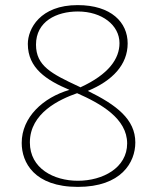

<svg xmlns="http://www.w3.org/2000/svg" viewBox="-20 -720 615 752"><path d="M324 -364C421 -404 480 -467 480 -550C480 -632 416 -700 284 -700C137 -700 89 -607 89 -548C89 -453 162 -406 252 -368C149 -338 65 -261 65 -160C65 -84 114 12 285 12C455 12 510 -84 510 -162C510 -253 436 -309 324 -364ZM121 -545C121 -636 201 -675 285 -675C380 -675 448 -621 448 -551C448 -490 406 -429 295 -378C293 -379 290 -381 287 -382C182 -431 121 -462 121 -545ZM285 -12C191 -12 97 -60 97 -162C97 -278 214 -331 282 -355C375 -314 478 -256 478 -158C478 -63 383 -12 285 -12Z"/></svg>

Font: Arima Koshi Thin
Style: Regular
Weight: 250
Designer: Joana Correia and Natanael Gama
Foundry: NDISCOVER
Version: Version 1.019;PS 001.019;hotconv 1.0.88;makeotf.lib2.5.64775